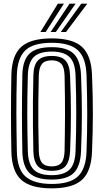

<svg xmlns="http://www.w3.org/2000/svg" viewBox="-20 -1020 568 1050"><path d="M263.2 10Q147.2 10 95.9 -36.8Q44.5 -83.5 42.2 -191Q41.2 -247.2 40.6 -298.9Q40 -350.5 40 -400.5Q40 -450.5 40.6 -502.1Q41.2 -553.8 42.2 -610Q44.5 -717 95.9 -763.5Q147.2 -810 263.2 -810Q378.5 -810 428.9 -763.1Q479.2 -716.2 483.2 -610.5Q485.8 -546 486.9 -493.8Q488 -441.5 487.9 -394.2Q487.8 -347 486.6 -297.8Q485.5 -248.5 483.2 -190Q479.2 -82.5 428 -36.2Q376.8 10 263.2 10ZM263.2 -14Q362.8 -14 406.5 -55.6Q450.2 -97.2 453.2 -192Q455.2 -247.5 456.1 -297.2Q457 -347 457 -395.8Q457 -444.5 456.1 -496.6Q455.2 -548.8 453.2 -609Q450.2 -703.2 406.5 -744.6Q362.8 -786 263.2 -786Q160.8 -786 117.8 -743.9Q74.8 -701.8 72.2 -609Q70.8 -553.5 70.1 -502.4Q69.5 -451.2 69.6 -401.4Q69.8 -351.5 70.4 -299.9Q71 -248.2 72.2 -192Q74.2 -93.5 120.6 -53.8Q167 -14 263.2 -14ZM263.2 -38Q178.5 -38 141.2 -73.8Q104 -109.5 102.2 -192Q101.2 -247.5 100.6 -298.8Q100 -350 100 -400.1Q100 -450.2 100.6 -501.8Q101.2 -553.2 102.2 -609Q104 -691 141.1 -726.5Q178.2 -762 263.2 -762Q346.2 -762 383.1 -726.1Q420 -690.2 423.2 -608Q425.5 -552.2 426.6 -500.9Q427.8 -449.5 427.8 -399.8Q427.8 -350 426.6 -299.1Q425.5 -248.2 423.2 -193Q420 -111.2 383.6 -74.6Q347.2 -38 263.2 -38ZM263.2 -62Q328.2 -62 359.5 -91.6Q390.8 -121.2 393.2 -194Q395.2 -249.2 396.1 -300Q397 -350.8 397 -400.1Q397 -449.5 396.1 -500.5Q395.2 -551.5 393.2 -607Q390.8 -679.5 359.4 -708.8Q328 -738 263.2 -738Q194 -738 164 -707.5Q134 -677 132.2 -608Q130.5 -544.5 129.8 -492.4Q129 -440.2 129.1 -393Q129.2 -345.8 130 -297.4Q130.8 -249 132.2 -193Q134 -124 163.8 -93Q193.5 -62 263.2 -62ZM263.2 -86Q210.5 -86 187.1 -111.2Q163.8 -136.5 162.5 -193Q160.8 -262.2 160.1 -330.2Q159.5 -398.2 160.1 -467.2Q160.8 -536.2 162.5 -608Q163.8 -664.5 187.4 -689.2Q211 -714 263.2 -714Q315.8 -714 338.5 -688.6Q361.2 -663.2 363.2 -606.5Q365.5 -550.8 366.6 -501.1Q367.8 -451.5 367.8 -403.5Q367.8 -355.5 366.8 -305Q365.8 -254.5 363.5 -197Q361.5 -141.2 340.1 -113.6Q318.8 -86 263.2 -86ZM263.2 -110Q298.8 -110 315.5 -129.6Q332.2 -149.2 333.2 -197Q334 -240.2 334.6 -285.4Q335.2 -330.5 335.5 -379.8Q335.8 -429 335.2 -484.5Q334.8 -540 333.2 -604Q332.2 -652.5 314.9 -671.2Q297.5 -690 263.2 -690Q226.2 -690 209.9 -670.8Q193.5 -651.5 192.2 -607Q190.2 -533.5 189.6 -467.2Q189 -401 189.6 -334.5Q190.2 -268 192.2 -194Q193.5 -149 209.9 -129.5Q226.2 -110 263.2 -110ZM201 -845 296.5 -1000H329.5L229.8 -845ZM312.2 -845 424.5 -1000H457.5L341 -845ZM256.8 -845 360.5 -1000H393.5L285.2 -845Z"/></svg>

Font: Big Shoulders Inline Text Thin Black
Style: Regular
Weight: 900
Version: Version 2.002